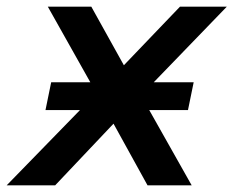

<svg xmlns="http://www.w3.org/2000/svg" viewBox="-62 -554 698 574"><path d="M74 -225 91 -308H517L500 -225ZM-42 0 259 -309 244 -244 81 -534H211L330 -320L272 -321L476 -534H616L328 -236L339 -305L511 0H379L256 -223H314L103 0Z"/></svg>

Font: MOST Montserrat SemiBold
Style: Italic
Weight: 600
Italic angle: -11.3°
Designer: Julieta Ulanovsky
Foundry: Julieta Ulanovsky
Version: Version 8.000;March 11, 2024;FontCreator 15.0.0.2926 64-bit